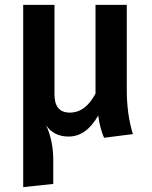

<svg xmlns="http://www.w3.org/2000/svg" viewBox="-20 -549 623 786"><path d="M524 0 406 15Q390 -20 382 -76Q333 10 261 10Q200 10 169 -36Q198 28 198 105V204L75 217V-529H203V-162Q203 -88 266 -88Q330 -88 371 -166V-529H499V-181Q499 -81 524 0Z"/></svg>

Font: FiraGO Medium
Style: Regular
Weight: 500
Designer: bBox Type
Foundry: bBox Type GmbH
Version: Version 1.001;PS 001.001;hotconv 1.0.88;makeotf.lib2.5.64775